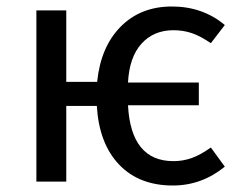

<svg xmlns="http://www.w3.org/2000/svg" viewBox="-20 -559 742 591"><path d="M629 -105 672 -46Q601 12 512 12Q408 12 346.5 -52.5Q285 -117 278 -233H184V0H92V-527H184V-307H279Q290 -415 351.5 -477Q413 -539 509 -539Q604 -539 672 -482L629 -426Q597 -448 570.5 -457Q544 -466 514 -466Q453 -466 415.5 -424.5Q378 -383 374 -305H592V-235H374Q383 -63 514 -63Q543 -63 570 -72.5Q597 -82 629 -105Z"/></svg>

Font: Fira Sans
Style: Regular
Weight: 400
Designer: bBox Type GmbH & Carrois Corporate GbR & Edenspiekermann AG
Foundry: bBox Type GmbH & Carrois Corporate GbR & Edenspiekermann AG
Version: Version 4.301